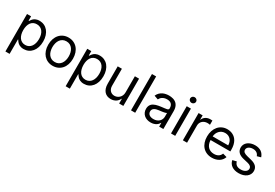

<svg xmlns="http://www.w3.org/2000/svg" viewBox="62 -1937 4771 3329"><g transform="rotate(30 2447.5 -272.5)"><path d="M76.7 -545.5H157.7V-458.8H167.6Q172.2 -465.9 178.3 -475.7Q184.3 -485.4 193 -495.7Q201.7 -506 213.4 -516.3Q225.1 -526.6 241.1 -534.6Q257.1 -542.6 277.9 -547.6Q298.7 -552.6 325.3 -552.6Q377.1 -552.6 419.9 -532.8Q462.7 -513.1 493.4 -476.4Q524.1 -439.6 541.2 -387.8Q558.2 -335.9 558.2 -271.3Q558.2 -206.3 541.2 -154.1Q524.1 -101.9 493.6 -65.2Q463.1 -28.4 420.5 -8.5Q377.8 11.4 326.7 11.4Q300.4 11.4 279.7 6.4Q258.9 1.4 242.7 -6.7Q226.6 -14.9 214.7 -25Q202.8 -35.2 193.7 -45.8Q184.7 -56.5 178.4 -66.4Q172.2 -76.3 167.6 -83.8H160.5V204.5H76.7ZM159.1 -272.7Q159.1 -226.6 169.4 -188Q179.7 -149.5 199.4 -122Q219.1 -94.5 248.4 -79.2Q277.7 -63.9 315.3 -63.9Q354.8 -63.9 384.6 -80.3Q414.4 -96.6 434.3 -124.8Q454.2 -153.1 464.3 -191.1Q474.4 -229 474.4 -272.7Q474.4 -316.1 464.5 -353.3Q454.5 -390.6 434.8 -418.1Q415.1 -445.7 385.3 -461.5Q355.5 -477.3 315.3 -477.3Q277 -477.3 247.9 -462.5Q218.8 -447.8 199 -420.8Q179.3 -393.8 169.2 -356.2Q159.1 -318.5 159.1 -272.7Z M907.7 11.4Q852.3 11.4 806.8 -8.9Q761.4 -29.1 728.9 -65.9Q696.4 -102.6 678.4 -154.7Q660.5 -206.7 660.5 -269.9Q660.5 -333.8 678.4 -386Q696.4 -438.2 728.9 -475.1Q761.4 -512.1 806.8 -532.3Q852.3 -552.6 907.7 -552.6Q963.1 -552.6 1008.7 -532.3Q1054.3 -512.1 1086.8 -475.1Q1119.3 -438.2 1137.1 -386Q1154.8 -333.8 1154.8 -269.9Q1154.8 -206.7 1137.1 -154.7Q1119.3 -102.6 1086.8 -65.9Q1054.3 -29.1 1008.7 -8.9Q963.1 11.4 907.7 11.4ZM907.7 -63.9Q949.9 -63.9 980.6 -80.8Q1011.4 -97.7 1031.4 -125.9Q1051.5 -154.1 1061.3 -191.6Q1071 -229 1071 -269.9Q1071 -311.1 1061.3 -348.5Q1051.5 -386 1031.4 -414.6Q1011.4 -443.2 980.6 -460.2Q949.9 -477.3 907.7 -477.3Q865.8 -477.3 834.9 -460.2Q804 -443.2 783.9 -414.6Q763.8 -386 754.1 -348.5Q744.3 -311.1 744.3 -269.9Q744.3 -229 754.1 -191.6Q763.8 -154.1 783.9 -125.9Q804 -97.7 834.9 -80.8Q865.8 -63.9 907.7 -63.9Z M1282.7 -545.5H1363.6V-458.8H1373.6Q1378.2 -465.9 1384.2 -475.7Q1390.3 -485.4 1399 -495.7Q1407.7 -506 1419.4 -516.3Q1431.1 -526.6 1447.1 -534.6Q1463.1 -542.6 1483.8 -547.6Q1504.6 -552.6 1531.2 -552.6Q1583.1 -552.6 1625.9 -532.8Q1668.7 -513.1 1699.4 -476.4Q1730.1 -439.6 1747.2 -387.8Q1764.2 -335.9 1764.2 -271.3Q1764.2 -206.3 1747.2 -154.1Q1730.1 -101.9 1699.6 -65.2Q1669 -28.4 1626.4 -8.5Q1583.8 11.4 1532.7 11.4Q1506.4 11.4 1485.6 6.4Q1464.8 1.4 1448.7 -6.7Q1432.5 -14.9 1420.6 -25Q1408.7 -35.2 1399.7 -45.8Q1390.6 -56.5 1384.4 -66.4Q1378.2 -76.3 1373.6 -83.8H1366.5V204.5H1282.7ZM1365.1 -272.7Q1365.1 -226.6 1375.4 -188Q1385.7 -149.5 1405.4 -122Q1425.1 -94.5 1454.4 -79.2Q1483.7 -63.9 1521.3 -63.9Q1560.7 -63.9 1590.6 -80.3Q1620.4 -96.6 1640.3 -124.8Q1660.2 -153.1 1670.3 -191.1Q1680.4 -229 1680.4 -272.7Q1680.4 -316.1 1670.5 -353.3Q1660.5 -390.6 1640.8 -418.1Q1621.1 -445.7 1591.3 -461.5Q1561.4 -477.3 1521.3 -477.3Q1483 -477.3 1453.8 -462.5Q1424.7 -447.8 1405 -420.8Q1385.3 -393.8 1375.2 -356.2Q1365.1 -318.5 1365.1 -272.7Z M2235.8 -545.5H2319.6V0H2235.8V-92.3H2230.1Q2220.5 -71.7 2205.6 -53.4Q2190.7 -35.2 2170.5 -21.8Q2150.2 -8.5 2124.6 -0.7Q2099.1 7.1 2068.2 7.1Q2029.8 7.1 1997.5 -5.5Q1965.2 -18.1 1941.8 -43.7Q1918.3 -69.2 1905.2 -108Q1892 -146.7 1892 -198.9V-545.5H1975.9V-204.5Q1975.9 -174.7 1984.7 -150.6Q1993.6 -126.4 2009.4 -109.4Q2025.2 -92.3 2047.2 -83.1Q2069.2 -73.9 2095.2 -73.9Q2118.6 -73.9 2143.5 -82.7Q2168.3 -91.6 2188.9 -110.1Q2209.5 -128.6 2222.7 -156.6Q2235.8 -184.7 2235.8 -223Z M2556.8 0H2473V-727.3H2556.8Z M2870.7 12.8Q2832 12.8 2797.9 1.6Q2763.8 -9.6 2738.8 -31.1Q2713.8 -52.6 2699.2 -83.8Q2684.7 -115.1 2684.7 -154.8Q2684.7 -186.1 2693.4 -209.2Q2702.1 -232.2 2717.2 -249.1Q2732.2 -266 2752.7 -277.2Q2773.1 -288.4 2796.5 -295.6Q2820 -302.9 2845.5 -307.5Q2871.1 -312.1 2896.3 -315.3Q2933.6 -320.3 2960.2 -323Q2986.9 -325.6 3003.9 -329.9Q3021 -334.2 3028.9 -342Q3036.9 -349.8 3036.9 -365.1V-367.9Q3036.9 -420.5 3008.3 -449.6Q2979.8 -478.7 2921.9 -478.7Q2892 -478.7 2868.6 -471.4Q2845.2 -464.1 2827.8 -452.4Q2810.4 -440.7 2798.7 -426Q2786.9 -411.2 2779.8 -396.3L2700.3 -424.7Q2716.3 -462 2740.9 -486.7Q2765.6 -511.4 2794.9 -525.9Q2824.2 -540.5 2856.2 -546.5Q2888.1 -552.6 2919 -552.6Q2936.4 -552.6 2958.1 -550.2Q2979.8 -547.9 3002.1 -541Q3024.5 -534.1 3046 -521Q3067.5 -507.8 3084 -486.3Q3100.5 -464.8 3110.6 -433.8Q3120.7 -402.7 3120.7 -359.4V0H3036.9V-73.9H3032.7Q3026.3 -60.7 3013.5 -45.5Q3000.7 -30.2 2981 -17.2Q2961.3 -4.3 2933.9 4.3Q2906.6 12.8 2870.7 12.8ZM2883.5 -62.5Q2920.8 -62.5 2949.4 -74Q2978 -85.6 2997.5 -104.4Q3017 -123.2 3027 -147.5Q3036.9 -171.9 3036.9 -197.4V-274.1Q3033.4 -269.9 3023.8 -266.2Q3014.2 -262.4 3001.1 -259.4Q2987.9 -256.4 2972.5 -253.7Q2957 -251.1 2942.1 -249.1Q2927.2 -247.2 2914.1 -245.6Q2900.9 -244 2892 -242.9Q2867.5 -239.7 2845.2 -233.8Q2822.8 -228 2805.8 -217.5Q2788.7 -207 2778.6 -190.9Q2768.5 -174.7 2768.5 -150.6Q2768.5 -128.9 2777 -112.4Q2785.5 -95.9 2801 -84.7Q2816.4 -73.5 2837.5 -68Q2858.7 -62.5 2883.5 -62.5Z M3274.1 -545.5H3358V0H3274.1ZM3316.8 -636.4Q3304.7 -636.4 3293.7 -640.8Q3282.7 -645.2 3274.7 -653.1Q3266.7 -660.9 3261.9 -671.2Q3257.1 -681.5 3257.1 -693.2Q3257.1 -704.9 3261.9 -715.2Q3266.7 -725.5 3274.7 -733.3Q3282.7 -741.1 3293.7 -745.6Q3304.7 -750 3316.8 -750Q3329.2 -750 3340 -745.6Q3350.9 -741.1 3358.8 -733.3Q3366.8 -725.5 3371.6 -715.2Q3376.4 -704.9 3376.4 -693.2Q3376.4 -681.5 3371.6 -671.2Q3366.8 -660.9 3358.8 -653.1Q3350.9 -645.2 3340 -640.8Q3329.2 -636.4 3316.8 -636.4Z M3511.4 -545.5H3592.3V-463.1H3598Q3605.5 -483.3 3619.5 -500Q3633.5 -516.7 3652.2 -528.8Q3670.8 -540.8 3693.2 -547.4Q3715.6 -554 3740.1 -554Q3744.7 -554 3750.9 -553.8Q3757.1 -553.6 3763.1 -553.4Q3769.2 -553.3 3774.9 -553.1Q3780.5 -552.9 3784.1 -552.6V-467.3Q3782 -468 3776.8 -468.9Q3771.7 -469.8 3764.7 -470.7Q3757.8 -471.6 3749.6 -472.3Q3741.5 -473 3733 -473Q3703.1 -473 3677.9 -463.4Q3652.7 -453.8 3634.2 -436.8Q3615.8 -419.7 3605.5 -396.3Q3595.2 -372.9 3595.2 -345.2V0H3511.4Z M4095.2 11.4Q4036.2 11.4 3989 -8.9Q3941.8 -29.1 3908.9 -65.9Q3876.1 -102.6 3858.5 -154.1Q3840.9 -205.6 3840.9 -268.5Q3840.9 -331.3 3858.5 -383.5Q3876.1 -435.7 3908.4 -473.4Q3940.7 -511 3986 -531.8Q4031.2 -552.6 4086.6 -552.6Q4115.1 -552.6 4143.5 -546.5Q4171.9 -540.5 4198 -527Q4224.1 -513.5 4246.4 -492.4Q4268.8 -471.2 4285.5 -440.9Q4302.2 -410.5 4311.6 -370.6Q4321 -330.6 4321 -279.8V-244.3H3925.1Q3926.5 -200.6 3939.5 -166.9Q3952.4 -133.2 3974.8 -110.3Q3997.2 -87.4 4027.7 -75.6Q4058.2 -63.9 4095.2 -63.9Q4144.5 -63.9 4180 -85.2Q4215.6 -106.5 4231.5 -149.1L4312.5 -126.4Q4302.9 -95.5 4283.4 -70.1Q4263.8 -44.7 4235.8 -26.6Q4207.7 -8.5 4172.2 1.4Q4136.7 11.4 4095.2 11.4ZM4235.8 -316.8Q4235.8 -351.6 4225.3 -380.9Q4214.8 -410.2 4195.3 -431.6Q4175.8 -453.1 4148.3 -465.2Q4120.7 -477.3 4086.6 -477.3Q4050.8 -477.3 4021.8 -464.1Q3992.9 -451 3972.1 -428.8Q3951.3 -406.6 3939.3 -377.7Q3927.2 -348.7 3925.1 -316.8Z M4759.9 -402Q4754.6 -416.2 4745.7 -430Q4736.9 -443.9 4723 -455.1Q4709.2 -466.3 4689.3 -473.2Q4669.4 -480.1 4642 -480.1Q4617.2 -480.1 4595.7 -474.1Q4574.2 -468 4558.8 -457.2Q4543.3 -446.4 4534.4 -431.6Q4525.6 -416.9 4525.6 -399.1Q4525.6 -383.5 4531.1 -371.3Q4536.6 -359 4548.1 -349.6Q4559.7 -340.2 4577.4 -332.9Q4595.2 -325.6 4619.3 -319.6L4700.3 -299.7Q4773.4 -282 4809.3 -245.6Q4845.2 -209.2 4845.2 -152Q4845.2 -116.8 4829.7 -86.8Q4814.3 -56.8 4786.2 -35Q4758.2 -13.1 4718.9 -0.9Q4679.7 11.4 4632.1 11.4Q4590.2 11.4 4555.4 2.1Q4520.6 -7.1 4494 -25Q4467.3 -43 4449.8 -69.4Q4432.2 -95.9 4424.7 -130.7L4504.3 -150.6Q4515.6 -106.2 4547.2 -84.3Q4578.8 -62.5 4630.7 -62.5Q4660.2 -62.5 4683.8 -69.2Q4707.4 -76 4723.9 -87.5Q4740.4 -99.1 4749.5 -114.7Q4758.5 -130.3 4758.5 -147.7Q4758.5 -176.1 4738.8 -195.5Q4719.1 -214.8 4677.6 -224.4L4586.6 -245.7Q4511.7 -263.5 4476.7 -301Q4441.8 -338.4 4441.8 -394.9Q4441.8 -429.7 4456.9 -458.6Q4471.9 -487.6 4498.8 -508.3Q4525.6 -529.1 4562.3 -540.8Q4599.1 -552.6 4642 -552.6Q4682.5 -552.6 4714.1 -543.3Q4745.7 -534.1 4769.4 -517Q4793 -500 4809.1 -476.2Q4825.3 -452.4 4835.2 -423.3Z"/></g></svg>

Font: Interop
Style: Regular
Weight: 400
Designer: Rasmus Andersson, Google, Jang Haemin
Foundry: jhaemin
Version: Version 1.008